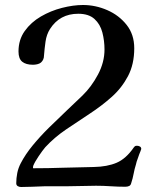

<svg xmlns="http://www.w3.org/2000/svg" viewBox="-20 -750 630 768"><path d="M545 -154Q545 -153 541.5 -144Q538 -135 537 -133Q534 -123 530 -113Q526 -103 524 -93Q518 -74 514.5 -55Q511 -36 505 -18Q503 -9 496.5 -6Q490 -3 481 -3Q452 -3 422.5 -5Q393 -7 364 -7Q336 -7 308 -6Q280 -5 251 -5Q229 -5 206.5 -5Q184 -5 161 -5Q138 -4 108 -3Q78 -2 64 -2Q57 -2 51 -5.5Q45 -9 45 -17Q45 -37 49 -57.5Q53 -78 63 -97Q81 -132 110.5 -168Q140 -204 176 -239.5Q212 -275 247 -308Q282 -341 310 -368Q346 -403 372 -452Q398 -501 398 -552Q398 -587 389.5 -620Q381 -653 358 -674Q335 -695 293 -695Q219 -695 180 -634Q166 -612 162 -583Q158 -554 156 -528Q156 -511 144 -500Q138 -495 129 -493Q120 -491 112 -491Q84 -491 69 -503Q54 -515 54 -544Q54 -591 79 -626Q104 -661 143.5 -684Q183 -707 228 -718.5Q273 -730 312 -730Q362 -730 409 -709.5Q456 -689 486.5 -650.5Q517 -612 517 -557Q517 -493 492 -445.5Q467 -398 426.5 -362Q386 -326 338.5 -295Q291 -264 244 -232Q197 -200 161 -161Q150 -148 134.5 -125Q119 -102 113 -87Q112 -84 112 -78Q112 -77 114 -77Q143 -77 172 -77.5Q201 -78 229 -79L355 -82Q409 -83 446.5 -99Q484 -115 515 -160Q517 -163 519.5 -165Q522 -167 528 -167Q534 -167 539.5 -164Q545 -161 545 -154Z"/></svg>

Font: Kaisei Tokumin Medium
Style: Regular
Weight: 500
Designer: Font-Kai, 金井和夫
Foundry: KAZUO KANAI
Version: Version 5.003